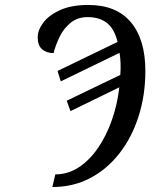

<svg xmlns="http://www.w3.org/2000/svg" viewBox="-20 -744 625 774"><path d="M203 -41Q254 -41 297.5 -69.5Q341 -98 375 -147.5Q409 -197 431 -260Q453 -323 461 -392L264 -296L249 -338L465 -442Q467 -468 466 -490Q465 -512 462 -531L225 -416L212 -458L454 -575Q441 -628 411 -651.5Q381 -675 333 -675Q293 -675 265 -652.5Q237 -630 220.5 -596Q204 -562 196 -530Q167 -530 149.5 -545.5Q132 -561 132 -594Q132 -622 154 -652Q176 -682 221.5 -703Q267 -724 336 -724Q449 -724 507.5 -654.5Q566 -585 566 -458Q566 -361 539 -276Q512 -191 462 -126.5Q412 -62 343.5 -26Q275 10 191 10Z"/></svg>

Font: Noto Serif Condensed
Style: Italic
Weight: 400
Width: 3
Italic angle: -12°
Designer: Monotype Design Team
Foundry: Monotype Imaging Inc.
Version: Version 2.014; ttfautohint (v1.8.4.7-5d5b)